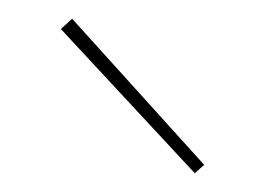

<svg xmlns="http://www.w3.org/2000/svg" viewBox="-20 -700 278 205"><path d="M45 -669 57 -680 198 -524 188 -515Z"/></svg>

Font: Ysabeau Thin
Style: Regular
Weight: 200
Designer: Christian Thalmann (Catharsis Fonts)
Version: Version 0.003